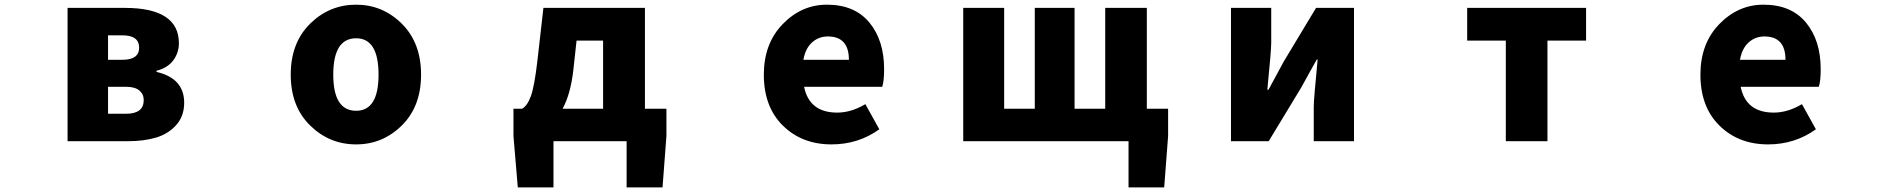

<svg xmlns="http://www.w3.org/2000/svg" viewBox="-20 -603 8040 820"><path d="M268.6 0V-569.3H512.7Q744.1 -569.3 744.1 -418Q744.1 -378.9 720.7 -346.2Q697.3 -313.5 648.4 -300.8V-295.9Q766.6 -268.6 766.6 -164.1Q766.6 -107.4 732.9 -69.3Q699.2 -31.2 647 -15.6Q594.7 0 527.3 0ZM441.4 -347.7H502.9Q574.2 -347.7 574.2 -399.4Q574.2 -452.1 502.9 -452.1H441.4ZM441.4 -117.2H518.6Q593.8 -117.2 593.8 -175.8Q593.8 -201.2 574.7 -216.8Q555.7 -232.4 517.6 -232.4H441.4Z M1501 13.7Q1386.7 13.7 1304.2 -67.4Q1221.7 -148.4 1221.7 -284.2Q1221.7 -419.9 1304.2 -501.5Q1386.7 -583 1501 -583Q1614.3 -583 1696.3 -501.5Q1778.3 -419.9 1778.3 -284.2Q1778.3 -148.4 1696.3 -67.4Q1614.3 13.7 1501 13.7ZM1501 -129.9Q1596.7 -129.9 1596.7 -284.2Q1596.7 -439.5 1501 -439.5Q1403.3 -439.5 1403.3 -284.2Q1403.3 -129.9 1501 -129.9Z M2442.4 -429.7 2428.7 -304.7Q2417 -201.2 2382.8 -138.7H2555.7V-429.7ZM2734.4 -138.7H2826.2V-22.5L2809.6 197.3H2656.2V0H2343.8V197.3H2191.4L2172.9 -22.5V-138.7H2210Q2232.4 -151.4 2247.6 -193.4Q2262.7 -235.4 2275.4 -345.7L2300.8 -569.3H2734.4Z M3531.2 13.7Q3405.3 13.7 3323.7 -66.4Q3242.2 -146.5 3242.2 -284.2Q3242.2 -417 3322.8 -500Q3403.3 -583 3511.7 -583Q3629.9 -583 3692.9 -506.8Q3755.9 -430.7 3755.9 -307.6Q3755.9 -257.8 3748 -232.4H3414.1Q3436.5 -122.1 3555.7 -122.1Q3615.2 -122.1 3675.8 -158.2L3735.4 -50.8Q3645.5 13.7 3531.2 13.7ZM3411.1 -347.7H3605.5Q3605.5 -447.3 3515.6 -447.3Q3476.6 -447.3 3448.2 -421.9Q3419.9 -396.5 3411.1 -347.7Z M4877.9 -138.7H4968.8V-22.5L4952.1 197.3H4799.8V0H4093.8V-569.3H4268.6V-138.7H4399.4V-569.3H4569.3V-138.7H4700.2V-569.3H4877.9Z M5237.3 0V-569.3H5409.2V-420.9Q5409.2 -387.7 5392.6 -219.7H5397.5Q5405.3 -235.4 5429.2 -278.3Q5453.1 -321.3 5461.9 -338.9L5600.6 -569.3H5762.7V0H5590.8V-148.4Q5590.8 -177.7 5607.4 -348.6H5603.5Q5593.8 -331.1 5569.8 -288.1Q5545.9 -245.1 5538.1 -230.5L5398.4 0Z M6411.1 0V-429.7H6246.1V-569.3H6753.9V-429.7H6588.9V0Z M7531.2 13.7Q7405.3 13.7 7323.7 -66.4Q7242.2 -146.5 7242.2 -284.2Q7242.2 -417 7322.8 -500Q7403.3 -583 7511.7 -583Q7629.9 -583 7692.9 -506.8Q7755.9 -430.7 7755.9 -307.6Q7755.9 -257.8 7748 -232.4H7414.1Q7436.5 -122.1 7555.7 -122.1Q7615.2 -122.1 7675.8 -158.2L7735.4 -50.8Q7645.5 13.7 7531.2 13.7ZM7411.1 -347.7H7605.5Q7605.5 -447.3 7515.6 -447.3Q7476.6 -447.3 7448.2 -421.9Q7419.9 -396.5 7411.1 -347.7Z"/></svg>

Font: GenEi Gothic M Heavy
Style: Regular
Weight: 800
Designer: o_tamon (Modified); [Source Han Sans]
Ryoko NISHIZUKA  (kana & ideographs); Paul D. Hunt (Latin, Greek & Cyrillic); Wenl
Version: Version 1.1a;Original Version 1.004